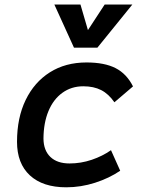

<svg xmlns="http://www.w3.org/2000/svg" viewBox="-20 -796 626 826"><path d="M279.3 -92.8Q328.1 -92.8 374.8 -108.6Q421.4 -124.5 457.5 -149.9L497.1 -61.5Q449.7 -29.3 388.9 -9.8Q328.1 9.8 265.1 9.8Q164.1 9.8 108.6 -41.5Q53.2 -92.8 53.2 -186Q53.2 -289.1 90.3 -365.7Q127.4 -442.4 194.6 -484.9Q261.7 -527.3 352.1 -527.3Q429.7 -527.3 477.3 -502.9Q524.9 -478.5 552.2 -424.3L472.2 -356Q447.3 -392.1 415.3 -408.4Q383.3 -424.8 338.4 -424.8Q287.1 -424.8 248.3 -396.7Q209.5 -368.7 188.5 -318.1Q167.5 -267.6 167 -199.7Q167.5 -148.9 196.8 -120.8Q226.1 -92.8 279.3 -92.8ZM298.3 -590.8 213.9 -776.4H326.2L361.3 -656.2H351.6L430.2 -776.4H549.3L398.9 -590.8Z"/></svg>

Font: Cascadia Mono Medium
Style: Italic
Weight: 500
Italic angle: -10°
Monospace: yes
Designer: Aaron Bell
Foundry: Saja Typeworks
Version: Version 2407.024